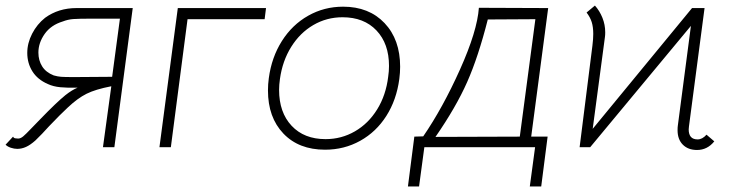

<svg xmlns="http://www.w3.org/2000/svg" viewBox="-44 -529 2652 690"><path d="M-24 -9 3 -38Q5 -33 10.5 -32Q16 -31 21 -31Q30 -31 39.5 -39Q49 -47 67 -66L101 -101Q159 -161 191 -187Q215 -206 235 -214Q199 -213 173 -215.5Q147 -218 128 -227Q91 -243 72.5 -272.5Q54 -302 54 -339Q54 -374 71.5 -408Q89 -442 118 -465Q166 -500 231 -500H433L367 0H326L356 -219Q299 -208 267 -192Q235 -176 200 -143Q174 -119 132 -75Q107 -47 83 -24Q65 -8 49.5 -1Q34 6 18 6Q7 6 -5 2Q-17 -2 -24 -9ZM222 -252 359 -253 387 -462H290Q238 -462 219 -460.5Q200 -459 182 -452Q139 -439 116.5 -407Q94 -375 94 -340Q94 -312 107.5 -290.5Q121 -269 149 -258Q163 -254 175.5 -253Q188 -252 222 -252Z M912 -500 907 -460H630L570 0H529L595 -500Z M919 -204Q919 -226 922 -248Q932 -323 969 -381.5Q1006 -440 1063.5 -472.5Q1121 -505 1189 -505Q1282 -505 1338 -446Q1394 -387 1394 -289Q1394 -268 1391 -245Q1381 -170 1344.5 -112.5Q1308 -55 1250.5 -23Q1193 9 1124 9Q1030 9 974.5 -49Q919 -107 919 -204ZM1351 -253Q1354 -273 1354 -292Q1354 -372 1309 -419.5Q1264 -467 1187 -467Q1130 -467 1082 -439Q1034 -411 1002.5 -360.5Q971 -310 962 -245Q959 -224 959 -206Q959 -125 1004 -77Q1049 -29 1126 -29Q1183 -29 1231.5 -57Q1280 -85 1311.5 -136Q1343 -187 1351 -253Z M1860 141 1879 0H1481L1462 141H1422L1445 -38L1477 -39Q1547 -141 1609 -279Q1671 -417 1677 -501L1926 -500L1865 -38H1924L1901 141ZM1521 -37 1824 -38 1880 -460 1709 -459Q1675 -325 1635 -234.5Q1595 -144 1521 -37Z M2443 -500H2488L2432 -75L2431 -64Q2431 -28 2463 -28Q2480 -28 2495 -45L2523 -21Q2498 10 2461 10Q2429 10 2410 -9Q2391 -28 2391 -61Q2391 -72 2392 -78L2439 -436L2077 0H2039L2085 -365Q2088 -389 2088 -407Q2088 -432 2082.5 -449.5Q2077 -467 2064 -484L2094 -509Q2111 -490 2121 -465Q2131 -440 2131 -413Q2131 -402 2130 -396L2086 -66Z"/></svg>

Font: Bellota Light
Style: Italic
Weight: 300
Italic angle: -7.5°
Designer: Kemie Guaida
Foundry: Kemie Guaida
Version: Version 4.001